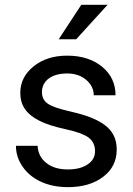

<svg xmlns="http://www.w3.org/2000/svg" viewBox="-20 -770 556 800"><path d="M224.6 -606.4H297.4L428.2 -750H318.8ZM376 -140.1C376 -117.2 365.7 -98.6 345.2 -85C324.2 -70.8 296.9 -64 262.7 -64C225.6 -64 195.8 -72.8 173.3 -90.8C150.4 -108.4 138.2 -132.3 136.7 -162.6H46.4C46.4 -131.3 55.7 -102.5 74.2 -75.7C110.8 -22 178.2 9.8 262.7 9.8C322.8 9.8 372.1 -4.4 409.7 -33.2C447.3 -61.5 466.3 -99.1 466.3 -146.5C466.3 -203.1 439.9 -241.2 383.8 -269C356 -283.2 319.3 -294.9 274.4 -305.2C229 -315.4 197.8 -325.7 180.7 -336.9C163.6 -348.1 154.8 -364.3 154.8 -386.2C154.8 -432.6 193.8 -463.9 259.8 -463.9C291.5 -463.9 318.4 -455.1 339.4 -437C360.4 -418.9 370.6 -397.9 370.6 -373H461.4C461.4 -421.4 442.9 -460.9 405.8 -491.7C368.2 -522.5 319.8 -538.1 259.8 -538.1C202.6 -538.1 156.2 -522.9 119.6 -493.2C83 -463.4 64.5 -426.8 64.5 -383.3C64.5 -331.1 89.8 -294.4 143.6 -267.1C170.4 -253.4 206.5 -241.7 252.4 -231.9C297.9 -222.2 330.1 -210.4 348.6 -197.3C366.7 -183.6 376 -164.6 376 -140.1Z"/></svg>

Font: Roboto
Style: Regular
Weight: 400
Designer: Google
Version: Version 2.137; 2017